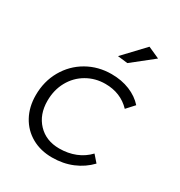

<svg xmlns="http://www.w3.org/2000/svg" viewBox="-176 -870 933 995"><g transform="rotate(30 290.5 -373.0)"><path d="M45 -236Q45 -319 83 -385.5Q121 -452 186.5 -489.5Q252 -527 332 -527Q392 -527 441 -507Q490 -487 522 -451L480 -405Q421 -467 329 -467Q269 -467 219 -438Q169 -409 140.5 -357.5Q112 -306 112 -241Q112 -159 160.5 -108Q209 -57 288 -57Q340 -57 384 -74.5Q428 -92 460 -126L495 -86Q455 -44 400 -21Q345 2 279 2Q210 2 157 -28Q104 -58 74.5 -112Q45 -166 45 -236ZM430 -748 499 -717 373 -617 313 -624Z"/></g></svg>

Font: Gontserrat Light
Style: Italic
Weight: 300
Italic angle: -11.3°
Designer: Julieta Ulanovsky
Foundry: Julieta Ulanovsky
Version: Version 6.001